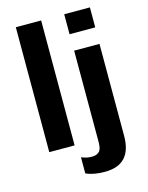

<svg xmlns="http://www.w3.org/2000/svg" viewBox="-132 -801 823 1069"><g transform="rotate(-15 279.5 -267.0)"><path d="M66 -720H212V0H66ZM493 -720V-605H345V-720ZM492 -510V20Q492 186 338 186Q271 186 229 166V73Q257 86 290 86Q316 86 331 72Q346 58 346 18V-510Z"/></g></svg>

Font: Chivo
Style: Bold
Weight: 700
Designer: Hector Gatti
Foundry: Omnibus-Type
Version: Version 1.007;PS 001.007;hotconv 1.0.88;makeotf.lib2.5.64775